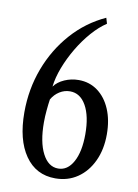

<svg xmlns="http://www.w3.org/2000/svg" viewBox="-87 -827 643 896"><g transform="rotate(10 234.0 -379.0)"><path d="M238 10.5Q146.5 10.5 94.8 -64Q43 -138.5 43 -268.5Q43 -378.5 80 -477Q117 -575.5 184.5 -651.5Q252 -727.5 343 -769L351 -742Q316 -719 282.5 -680.8Q249 -642.5 221.2 -595.8Q193.5 -549 175 -500.8Q156.5 -452.5 151.5 -409Q168.5 -432.5 200.2 -446.5Q232 -460.5 267.5 -460.5Q318.5 -460.5 357.5 -431.8Q396.5 -403 418.2 -351.8Q440 -300.5 440 -233Q440 -161.5 414.2 -106.5Q388.5 -51.5 343 -20.5Q297.5 10.5 238 10.5ZM243.5 -37Q288 -37 314.5 -85.5Q341 -134 341 -216.5Q341 -302 313 -351.8Q285 -401.5 236.5 -401.5Q210 -401.5 187 -387Q164 -372.5 150 -348Q146.5 -325.5 143.8 -295.5Q141 -265.5 141 -238Q141 -145 168.8 -91Q196.5 -37 243.5 -37Z"/></g></svg>

Font: Libre Caslon Condensed
Style: Regular
Weight: 400
Designer: Pablo Impallari, Rodrigo Fuenzalida, Katja Schimmel, Ertekin Erdin
Foundry: Pablo Impallari, Rodrigo Fuenzalida
Version: Version 2.000; ttfautohint (v1.8.4.7-5d5b);gftools[0.9.33]